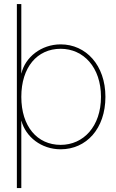

<svg xmlns="http://www.w3.org/2000/svg" viewBox="-20 -748 586 972"><path d="M287.1 7.8C416.5 7.8 513.7 -96.2 513.7 -257.8C513.7 -418 415 -523.4 287.1 -523.4C189 -523.4 107.4 -458.5 88.4 -376H87.9V-727.5H65.4V204.1H87.9V-136.7H88.4C109.9 -55.2 189 7.8 287.1 7.8ZM287.1 -14.6C168 -14.6 87.9 -108.4 87.9 -257.8C87.9 -407.2 168 -501 287.1 -501C402.8 -501 491.2 -407.2 491.2 -257.8C491.2 -108.4 402.8 -14.6 287.1 -14.6Z"/></svg>

Font: Raveo Display Display Thin
Style: Regular
Weight: 100
Designer: Jakub Foglar, Rasmus Andersson (Inter)
Foundry: Jakubfoglar.com
Version: Version 1.100;Glyphs 3.2.3 (3260)